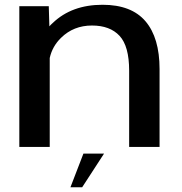

<svg xmlns="http://www.w3.org/2000/svg" viewBox="-20 -616 762 805"><path d="M61 0V-590H184.5L187 -505.5Q193.5 -513 201.5 -520Q281 -596 410 -596Q531 -596 590 -526.8Q649 -457.5 649 -326.5V0H521.5V-319.5Q521.5 -422.5 481.2 -465.8Q441 -509 365.5 -509Q288.5 -509 236 -457.5Q199.5 -422 188.5 -373V0ZM275.3 169.2 329.8 27.9H416.3L324.5 169.2Z"/></svg>

Font: Anybody ExtraExpanded Medium
Style: Regular
Weight: 500
Width: 8
Designer: Tyler Finck
Foundry: Etcetera Type Company
Version: Version 1.010; ttfautohint (v1.8.3) -l 8 -r 50 -G 200 -x 14 